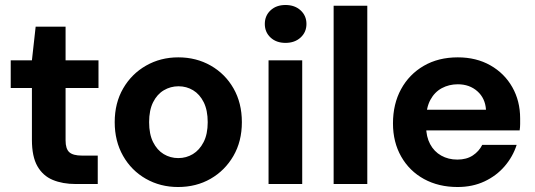

<svg xmlns="http://www.w3.org/2000/svg" viewBox="-20 -738 2144 770"><path d="M284 0Q231 0 191.5 -16.5Q152 -33 130 -71.5Q108 -110 108 -177V-385H23V-496H108L123 -631H243V-496H375V-385H243V-175Q243 -141 258 -127.5Q273 -114 309 -114H372V0Z M694 12Q623 12 565 -21Q507 -54 473.5 -113Q440 -172 440 -248Q440 -325 474 -383.5Q508 -442 566 -475Q624 -508 695 -508Q767 -508 825 -475Q883 -442 916.5 -383.5Q950 -325 950 -248Q950 -171 916 -112.5Q882 -54 824.5 -21Q767 12 694 12ZM695 -104Q727 -104 753.5 -120Q780 -136 796.5 -168Q813 -200 813 -248Q813 -296 797 -328Q781 -360 754.5 -376Q728 -392 696 -392Q664 -392 637 -376Q610 -360 594 -328Q578 -296 578 -248Q578 -200 594 -168Q610 -136 636.5 -120Q663 -104 695 -104Z M1057 0V-496H1192V0ZM1125 -566Q1088 -566 1065 -587.5Q1042 -609 1042 -642Q1042 -675 1065 -696.5Q1088 -718 1125 -718Q1162 -718 1185.5 -696.5Q1209 -675 1209 -642Q1209 -609 1185.5 -587.5Q1162 -566 1125 -566Z M1318 0V-715H1453V0Z M1815 12Q1739 12 1680.5 -20Q1622 -52 1589 -110Q1556 -168 1556 -243Q1556 -321 1588.5 -380.5Q1621 -440 1679.5 -474Q1738 -508 1816 -508Q1890 -508 1946.5 -476Q2003 -444 2034.5 -388.5Q2066 -333 2066 -263Q2066 -253 2066 -240.5Q2066 -228 2064 -215H1653V-298H1929Q1926 -344 1894.5 -372Q1863 -400 1816 -400Q1781 -400 1752 -384.5Q1723 -369 1706 -337.5Q1689 -306 1689 -259V-230Q1689 -190 1705 -160Q1721 -130 1749.5 -114Q1778 -98 1814 -98Q1851 -98 1876 -114.5Q1901 -131 1914 -157H2052Q2037 -110 2004 -71.5Q1971 -33 1923 -10.5Q1875 12 1815 12Z"/></svg>

Font: DM Sans 28pt
Style: Bold
Weight: 700
Version: Version 4.004;gftools[0.9.30]